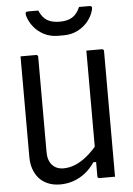

<svg xmlns="http://www.w3.org/2000/svg" viewBox="-62 -987 724 1049"><g transform="rotate(-5 300.0 -462.5)"><path d="M527 0Q513 0 499 0Q485 0 471 0Q457 0 442 0Q440 0 438 -0.5Q436 -1 435 -2Q434 -3 433 -4Q432 -5 431.5 -7Q431 -9 431 -11Q431 -97 431 -183Q431 -269 431 -355.5Q431 -442 431 -528Q431 -614 431 -700Q446 -700 460 -700Q474 -700 488 -700Q502 -700 516 -700Q520 -700 522 -698.5Q524 -697 525.5 -695Q527 -693 527 -689Q527 -616 527 -543Q527 -470 527 -396.5Q527 -323 527 -250Q527 -177 527 -104Q527 -77 527 -51Q527 -25 527 0ZM226 16Q188 16 158.5 3.5Q129 -9 109.5 -31Q90 -53 80 -83Q70 -113 70 -147Q70 -223 70 -298.5Q70 -374 70 -449.5Q70 -525 70 -601Q70 -626 70 -650.5Q70 -675 70 -700Q92 -700 112.5 -700Q133 -700 155 -700Q159 -700 161 -698.5Q163 -697 164.5 -695Q166 -693 166 -689Q166 -604 166 -515.5Q166 -427 166 -339.5Q166 -252 166 -166Q166 -121 189 -95.5Q212 -70 251 -70Q282 -70 314 -82.5Q346 -95 381 -123.5Q416 -152 453 -200V-89H416Q392 -54 362.5 -31Q333 -8 298.5 4Q264 16 226 16ZM412 -941Q426 -941 440 -941Q454 -941 468 -941Q478 -941 481 -936Q484 -931 481 -920Q472 -885 448.5 -856.5Q425 -828 391 -811Q357 -794 315 -794H285Q243 -794 209 -811Q175 -828 152 -856.5Q129 -885 119 -920Q117 -931 119.5 -936Q122 -941 132 -941Q146 -941 160 -941Q174 -941 188 -941Q205 -902 231.5 -886Q258 -870 300 -870Q342 -870 368.5 -886Q395 -902 412 -941Z"/></g></svg>

Font: Rec Mono Linear
Style: Regular
Weight: 400
Monospace: yes
Version: Version 1.085; ttfautohint (v1.8.4.7-5d5b)